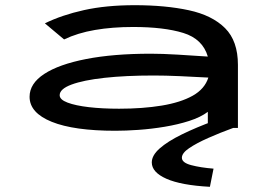

<svg xmlns="http://www.w3.org/2000/svg" viewBox="-20 -493 1040 740"><path d="M425 11Q265 11 179.5 -23.5Q94 -58 94 -120Q94 -171 150.5 -208Q207 -245 312 -265.5Q417 -286 561 -286Q605 -286 664 -282.5Q723 -279 781 -275Q761 -343 686.5 -366Q612 -389 493 -389Q413 -389 346 -377.5Q279 -366 227 -341L153 -403Q218 -435 303.5 -454Q389 -473 499 -473Q618 -473 708 -453.5Q798 -434 847.5 -384.5Q897 -335 897 -243V0H781V-62Q753 -41 709.5 -27Q666 -13 615 -4.5Q564 4 514.5 7.5Q465 11 425 11ZM210 -126Q210 -109 240.5 -97.5Q271 -86 322.5 -80Q374 -74 439 -74Q530 -74 603 -86Q676 -98 722.5 -124Q769 -150 783 -194Q731 -197 673.5 -199.5Q616 -202 573 -202Q464 -202 382.5 -193Q301 -184 255.5 -167Q210 -150 210 -126ZM803 157 789 227Q678 221 621.5 196Q565 171 565 133Q565 106 595.5 79Q626 52 681 25Q736 -2 807 -28L879 0Q827 19 782 39Q737 59 709 78Q681 97 681 115Q681 134 717 143.5Q753 153 803 157Z"/></svg>

Font: Inconsolata UltraExpanded SemiBold
Style: Regular
Weight: 600
Width: 9
Monospace: yes
Designer: Raph Levien, Cyreal, Brenton Simpson
Foundry: Raph Levien, Cyreal, Google
Version: Version 3.001; ttfautohint (v1.8.2.53-6de2)